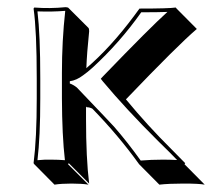

<svg xmlns="http://www.w3.org/2000/svg" viewBox="-20 -453 592 533"><path d="M82 -234.9Q82 -367.7 73.2 -429.2L75.2 -432.1Q118.2 -428.7 162.1 -433.1Q168 -432.6 169.4 -431.6L226.1 -375Q227.5 -372.1 227.5 -366.2Q221.2 -305.7 219.7 -263.7Q287.1 -321.3 352.5 -409.2Q360.4 -419.9 367.2 -429.2Q448.7 -429.2 467.8 -432.1L470.2 -429.2L526.4 -372.6Q474.1 -328.1 329.6 -177.2Q389.6 -104.5 455.1 -39.6Q484.9 -9.8 494.1 0L492.2 2.9L548.3 59.6Q533.2 56.6 488.8 56.6Q448.7 56.6 422.4 59.6L366.2 2.9Q309.1 -76.7 236.3 -151.4Q229 -155.3 220.7 -155.3L218.8 -157.2V-123.5Q218.8 -13.7 227.5 56.6L170.9 0L168.9 2.9L225.6 59.6Q207.5 56.6 178.7 56.6Q149.9 56.6 131.3 59.6L75.2 2.9L73.2 0Q82 -68.4 82 -180.2ZM91.8 -234.9V-180.2Q91.8 -72.8 84 -8.3Q103.5 -10.3 122.1 -9.8Q141.1 -9.8 160.2 -8.3Q152.3 -76.2 151.9 -180.2V-251Q151.9 -339.4 161.1 -422.9Q125.5 -419.9 84 -421.4Q91.8 -356.4 91.8 -234.9ZM173.8 -227.5V-221.2Q183.6 -217.8 192.9 -210.4L193.4 -210Q289.6 -109.4 296.4 -101.6Q333.5 -59.1 370.6 -7.3Q399.4 -9.8 432.1 -9.8Q450.7 -9.8 471.7 -8.8Q453.6 -27.8 418.9 -61.5Q329.1 -150.9 265.1 -227.5L259.8 -234.4L265.6 -240.7Q398.4 -378.4 444.8 -419.9Q418.9 -418.9 372.1 -418.9Q312.5 -334.5 236.8 -265.1Q222.2 -252 210.9 -244.1Q192.4 -230 173.8 -227.5Z"/></svg>

Font: Linux Biolinum Shadow O
Style: Regular
Weight: 400
Designer: Philipp H. Poll
Foundry: Philipp H. Poll
Version: Version 1.0.4